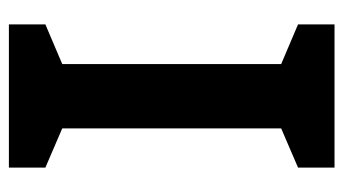

<svg xmlns="http://www.w3.org/2000/svg" viewBox="-186 -568 754 421"><g transform="rotate(90 190.5 -357.0)"><path d="M347 0H33V-80L120 -117V-597L33 -634V-714H347V-634L261 -597V-117L347 -80Z"/></g></svg>

Font: Noto Sans UI
Style: Bold
Weight: 700
Designer: Monotype Design Team
Foundry: Monotype Imaging Inc.
Version: Version 1.901